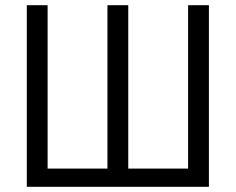

<svg xmlns="http://www.w3.org/2000/svg" viewBox="-20 -718 906 738"><path d="M83 0V-698H163V-70H393V-698H473V-70H703V-698H783V0Z"/></svg>

Font: IBM Plex Sans Condensed
Style: Regular
Weight: 400
Width: 3
Designer: Mike Abbink, Paul van der Laan, Pieter van Rosmalen
Foundry: Bold Monday
Version: Version 3.201